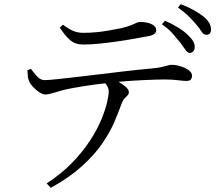

<svg xmlns="http://www.w3.org/2000/svg" viewBox="-20 -830 1040 918"><path d="M886 -577Q876 -578 866.5 -592Q857 -606 842 -626Q827 -645 807 -668Q787 -691 754 -714L769 -731Q805 -715 833 -697.5Q861 -680 878 -663Q896 -646 904 -632Q912 -618 911 -602Q910 -591 903.5 -584Q897 -577 886 -577ZM203 47Q275 0 326 -53Q377 -106 411.5 -159.5Q446 -213 465 -259.5Q484 -306 492 -341Q500 -376 500 -392Q500 -407 491.5 -420.5Q483 -434 463 -452L506 -461Q524 -452 545 -440Q566 -428 581 -415Q596 -402 596 -389Q596 -380 589.5 -373.5Q583 -367 575 -359Q567 -351 562 -336Q548 -297 527 -247.5Q506 -198 469 -144Q432 -90 372.5 -36Q313 18 223 68ZM197 -378Q186 -378 169 -388.5Q152 -399 137.5 -415Q123 -431 118 -445Q114 -454 113 -466Q112 -478 111 -494L128 -501Q142 -481 158 -464Q174 -447 193 -447Q213 -447 253.5 -451.5Q294 -456 347.5 -462Q401 -468 461.5 -475.5Q522 -483 582.5 -490Q643 -497 699 -502Q734 -505 753 -509.5Q772 -514 782.5 -517Q793 -520 800 -520Q821 -520 843.5 -513Q866 -506 882 -494.5Q898 -483 898 -469Q898 -457 892.5 -450Q887 -443 870 -443Q858 -443 831 -446.5Q804 -450 767 -450Q731 -450 665 -447Q599 -444 525 -437Q479 -432 428 -425Q377 -418 336 -410.5Q295 -403 277 -398Q254 -392 234 -385.5Q214 -379 197 -378ZM378 -617Q340 -617 315.5 -638Q291 -659 266 -698L281 -712Q310 -690 331.5 -681.5Q353 -673 378 -673Q408 -673 440 -676Q472 -679 502.5 -684.5Q533 -690 558 -695Q588 -702 604.5 -708.5Q621 -715 631 -720Q641 -725 650 -725Q683 -725 705 -714.5Q727 -704 727 -685Q727 -675 717.5 -667.5Q708 -660 684 -656Q655 -651 616.5 -644Q578 -637 535 -631Q492 -625 451.5 -621Q411 -617 378 -617ZM965 -664Q953 -664 944 -678.5Q935 -693 919 -712Q902 -732 882.5 -751.5Q863 -771 831 -794L844 -810Q881 -796 907.5 -781Q934 -766 953 -751Q972 -735 980.5 -720Q989 -705 989 -689Q989 -677 983 -670Q977 -663 965 -664Z"/></svg>

Font: Noto Serif KR
Style: Regular
Weight: 400
Designer: Ryoko NISHIZUKA  (kana & ideographs); Frank Grießhammer (Latin, Greek & Cyrillic); Wenlong ZHANG  (bopomofo); Sandoll Co
Foundry: Adobe
Version: Version 2.003-H1;hotconv 1.1.1;makeotfexe 2.6.0